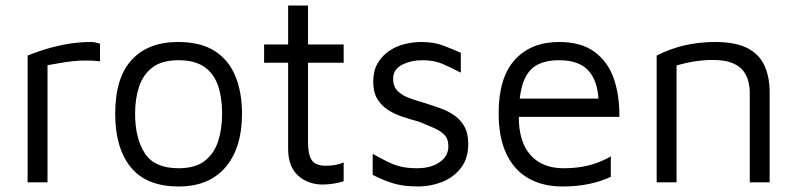

<svg xmlns="http://www.w3.org/2000/svg" viewBox="-20 -660 2886 695"><path d="M80 0V-459Q92 -464 126.5 -476Q161 -488 209.5 -498Q258 -508 310 -508Q318 -508 326 -506Q334 -504 342 -502V-438Q316 -441 291.5 -441Q267 -441 244 -438.5Q221 -436 198 -432Q175 -428 152 -424V0Z M627 15Q510 15 453.5 -54.5Q397 -124 397 -248Q397 -378 456.5 -443Q516 -508 625 -508Q706 -508 757 -475.5Q808 -443 832 -384.5Q856 -326 856 -248Q856 -125 796.5 -55Q737 15 627 15ZM626 -51Q687 -51 721 -77.5Q755 -104 769.5 -148.5Q784 -193 784 -248Q784 -307 769 -350.5Q754 -394 719.5 -418Q685 -442 626 -442Q566 -442 532 -416Q498 -390 483.5 -346.5Q469 -303 469 -248Q469 -160 504 -105.5Q539 -51 626 -51Z M1148 8Q1095 8 1059 -24.5Q1023 -57 1023 -121V-433H936V-499H1023V-640H1095V-499H1224V-433H1095V-144Q1095 -102 1108 -81Q1121 -60 1161 -60Q1179 -60 1196 -63.5Q1213 -67 1224 -72V-4Q1210 1 1188.5 4.5Q1167 8 1148 8Z M1495 15Q1441 15 1404.5 4Q1368 -7 1329 -27V-103Q1360 -86 1384 -74Q1408 -62 1433 -56.5Q1458 -51 1490 -51Q1540 -51 1571.5 -73Q1603 -95 1603 -130Q1603 -158 1587.5 -173Q1572 -188 1548 -198Q1524 -208 1498 -219Q1469 -227 1439.5 -236.5Q1410 -246 1385.5 -261.5Q1361 -277 1346 -301.5Q1331 -326 1331 -365Q1331 -403 1346.5 -430Q1362 -457 1387 -474.5Q1412 -492 1443 -500Q1474 -508 1505 -508Q1550 -508 1582 -496Q1614 -484 1648 -469V-397Q1610 -417 1580 -429.5Q1550 -442 1509 -442Q1468 -442 1435.5 -425.5Q1403 -409 1403 -375Q1403 -347 1419.5 -330.5Q1436 -314 1463 -304.5Q1490 -295 1521 -286Q1546 -278 1573 -268.5Q1600 -259 1623 -243.5Q1646 -228 1660.5 -203Q1675 -178 1675 -139Q1675 -86 1648 -51.5Q1621 -17 1579.5 -1Q1538 15 1495 15Z M2016 15Q1945 15 1893 -14.5Q1841 -44 1813 -103Q1785 -162 1785 -250Q1785 -379 1843.5 -443.5Q1902 -508 2004 -508Q2084 -508 2132.5 -472Q2181 -436 2202 -375Q2223 -314 2222 -237H1821L1826 -303H2175L2147 -293Q2144 -368 2109.5 -405Q2075 -442 2004 -442Q1955 -442 1922.5 -424Q1890 -406 1874 -361.5Q1858 -317 1858 -237Q1858 -146 1900.5 -98.5Q1943 -51 2020 -51Q2057 -51 2088 -56.5Q2119 -62 2145 -72Q2171 -82 2191 -94V-20Q2155 -3 2111.5 6Q2068 15 2016 15Z M2357 -459Q2381 -471 2406.5 -480.5Q2432 -490 2458.5 -496Q2485 -502 2512.5 -505Q2540 -508 2568 -508Q2641 -508 2684 -486.5Q2727 -465 2746.5 -424Q2766 -383 2766 -325V0H2694V-325Q2694 -343 2689.5 -363Q2685 -383 2672 -401.5Q2659 -420 2632 -431.5Q2605 -443 2560 -443Q2529 -443 2496 -438Q2463 -433 2429 -423V0H2357Z"/></svg>

Font: Maven Pro
Style: Regular
Weight: 400
Designer: Joe Prince
Foundry: Joe Prince
Version: Version 2.103